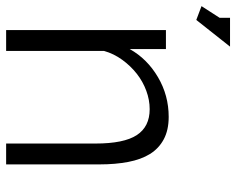

<svg xmlns="http://www.w3.org/2000/svg" viewBox="-95 -678 770 626"><g transform="rotate(90 290.0 -365.0)"><path d="M42 -620 -3 -637 35 -696V-730H129ZM513 0H445V-291Q445 -384 417.5 -426Q390 -468 333 -468Q303 -468 273 -457Q243 -446 217.5 -426Q192 -406 172 -378.5Q152 -351 143 -319V0H75V-521H137V-403Q169 -460 228.5 -495Q288 -530 358 -530Q401 -530 431 -514Q461 -498 479 -469Q497 -440 505 -398Q513 -356 513 -305Z"/></g></svg>

Font: IngvarSans
Style: Regular
Weight: 400
Version: Version 1.000